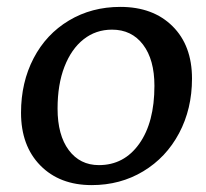

<svg xmlns="http://www.w3.org/2000/svg" viewBox="-20 -528 598 557"><path d="M41 -201Q41 -289 77.5 -359Q114 -429 180 -468.5Q246 -508 329 -508Q424 -508 480.5 -452Q537 -396 537 -300Q537 -212 499.5 -141.5Q462 -71 395.5 -31Q329 9 246 9Q153 9 97 -48Q41 -105 41 -201ZM428 -279Q428 -355 395 -398.5Q362 -442 305 -442Q258 -442 222.5 -414Q187 -386 167 -334.5Q147 -283 147 -213Q147 -136 179.5 -92.5Q212 -49 267 -49Q340 -49 384 -111Q428 -173 428 -279Z"/></svg>

Font: Alegreya SC Medium
Style: Italic
Weight: 500
Italic angle: -7°
Designer: Juan Pablo del Peral
Foundry: Huerta Tipografica
Version: Version 2.007; ttfautohint (v1.6)